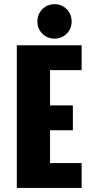

<svg xmlns="http://www.w3.org/2000/svg" viewBox="-20 -922 490 942"><path d="M163.5 -816.5Q163.5 -852.5 187.8 -877Q212 -901.5 247.5 -901.5Q283 -901.5 307.2 -877Q331.5 -852.5 331.5 -816.5Q331.5 -781 307.2 -756.8Q283 -732.5 247.5 -732.5Q212 -732.5 187.8 -756.8Q163.5 -781 163.5 -816.5ZM380.5 -578H225.5V-405H337.5V-283H225.5V-122H380.5V0H62.5V-700H380.5Z"/></svg>

Font: League Mono Condensed ExtraBold
Style: Regular
Weight: 800
Width: 1
Designer: Tyler Finck
Foundry: The League of Moveable Type / Tyler Finck
Version: Version 2.210